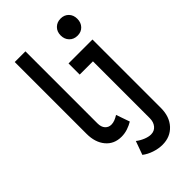

<svg xmlns="http://www.w3.org/2000/svg" viewBox="-287 -838 1136 1136"><g transform="rotate(-45 281.0 -269.5)"><path d="M356 212.9Q323.2 212.9 288.6 201.4Q253.9 189.9 229 170.4L259.8 85Q279.3 100.6 304.7 111.1Q330.1 121.6 350.6 121.6Q379.4 121.6 396.5 100.8Q413.6 80.1 413.6 47.9V-521H502.9V52.2Q502.9 124.5 462.2 168.7Q421.4 212.9 356 212.9ZM218.3 7.8Q156.2 7.8 119.9 -35.9Q83.5 -79.6 83.5 -150.9V-752H172.9V-148.9Q172.9 -119.1 187.7 -102.3Q202.6 -85.4 226.1 -85.4Q240.7 -85.4 255.9 -91.3Q271 -97.2 286.1 -106.9L315.9 -21.5Q295.9 -9.3 270.5 -0.7Q245.1 7.8 218.3 7.8ZM302.7 -427.7V-521H502.9V-427.7ZM457 -599.1Q425.8 -599.1 406.2 -619.4Q386.7 -639.6 386.7 -670.9Q386.7 -702.6 406.7 -722.4Q426.8 -742.2 457 -742.2Q487.8 -742.2 507.1 -722.4Q526.4 -702.6 526.4 -670.9Q526.4 -639.6 507.3 -619.4Q488.3 -599.1 457 -599.1Z"/></g></svg>

Font: Reddit Mono SemiBold
Style: Regular
Weight: 600
Monospace: yes
Designer: Stephen Hutchings
Foundry: Reddit
Version: Version 1.014